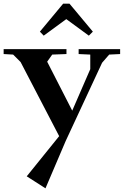

<svg xmlns="http://www.w3.org/2000/svg" viewBox="-39 -775 680 1055"><path d="M107.9 193.8 286.1 -26.9 74.2 -434.1 33.2 -475.1 -19 -478V-504.9H326.2V-478L248 -475.1L220.2 -436L357.9 -167L457 -395V-475.1L393.1 -478V-504.9H621.1V-478L561 -475.1L522 -430.2L321.8 0L210.9 259.8ZM180.2 -601.1 201.2 -579.1 325.2 -669.9 449.2 -579.1 471.2 -601.1 342.8 -754.9H308.1Z"/></svg>

Font: Ortica Angular Bold
Style: Regular
Weight: 700
Designer: Benedetta Bovani
Foundry: Collletttivo
Version: Version 2.000;Glyphs 3.1.2 (3151)